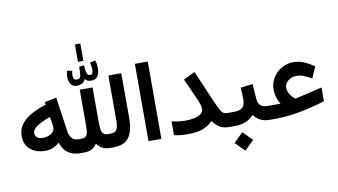

<svg xmlns="http://www.w3.org/2000/svg" viewBox="-103 -1186 2922 1662"><g transform="rotate(-10 1357.5 -355.0)"><path d="M635.3 -782.7V-935.5H682.6V-782.7ZM682.1 -743.7Q683.1 -724.1 685.1 -702.9Q687 -681.6 694.8 -667Q702.6 -652.3 720.2 -652.3Q735.4 -652.3 740.7 -664.3Q746.1 -676.3 746.1 -693.4Q746.1 -709.5 742.9 -726.8Q739.7 -744.1 736.8 -758.3L785.6 -768.1Q795.4 -734.4 795.4 -701.2Q795.4 -657.2 778.3 -629.6Q761.2 -602.1 722.2 -602.1Q708.5 -602.1 693.1 -606.7Q677.7 -611.3 666.5 -626.5Q657.2 -599.6 635.5 -589.8Q613.8 -580.1 591.8 -580.1Q554.7 -580.1 537.6 -606.7Q520.5 -633.3 520.5 -670.4Q520.5 -683.1 522.5 -696.3Q524.4 -709.5 527.8 -723.1L572.8 -715.8Q570.8 -706.5 569.1 -696Q567.4 -685.5 567.4 -675.8Q567.4 -658.7 573.7 -646.2Q580.1 -633.8 597.7 -633.8Q627.4 -633.8 632.6 -654.8Q637.7 -675.8 637.7 -721.7L637.2 -738.8ZM1230.5 -680.2V-0.5H1117.2V-680.2ZM521.5 0Q452.1 0 409.7 -31.5Q367.2 -63 350.6 -122.1Q320.3 -97.7 290 -85.2Q259.8 -72.8 223.1 -72.8Q146.5 -72.8 95 -114.5Q43.5 -156.2 43.5 -234.9Q43.5 -293.5 76.4 -337.2Q109.4 -380.9 166.5 -412.4Q223.6 -443.8 295.9 -465.8L292.5 -489.3L396 -510.3L440.9 -201.7Q445.3 -168.9 465.6 -145.3Q485.8 -121.6 523.4 -121.6H547.4Q577.6 -121.6 590.3 -135.7Q603 -149.9 605.7 -176.3Q608.4 -202.6 608.4 -238.8V-542.5H721.2V-238.8Q721.2 -205.1 724.4 -178.5Q727.5 -151.9 740.7 -136.7Q753.9 -121.6 782.7 -121.6H805.7Q850.6 -121.6 862.3 -150.6Q874 -179.7 874 -225.6V-620.6H987.3V-218.8Q987.3 -115.7 947.3 -57.9Q907.2 0 805.2 0H784.2Q740.7 0 712.9 -14.6Q685.1 -29.3 665 -57.6Q645.5 -29.3 619.1 -14.6Q592.8 0 546.4 0ZM326.7 -260.7Q326.7 -267.6 325.7 -275.6Q324.7 -283.7 323.2 -292.5L313.5 -355Q245.6 -331.1 200.2 -302.7Q154.8 -274.4 154.8 -239.7Q154.8 -215.3 173.3 -201.2Q191.9 -187 222.7 -187Q247.6 -187 271.5 -195.3Q295.4 -203.6 311 -220.2Q326.7 -236.8 326.7 -260.7Z M1622.6 -198.2Q1622.6 -210.9 1616.9 -231Q1611.3 -251 1605 -265.6L1512.2 -472.2L1613.3 -521L1730.5 -248Q1756.8 -187 1775.6 -154.3Q1794.4 -121.6 1828.6 -121.6H1849.1V0H1828.6Q1772.5 0 1741.2 -21Q1710 -42 1684.1 -77.6Q1648.4 -39.6 1596.7 -20Q1544.9 -0.5 1469.2 -0.5Q1429.7 -0.5 1400.9 -3.4Q1372.1 -6.3 1343.3 -13.7V-134.8Q1373.5 -127.4 1404.1 -123.8Q1434.6 -120.1 1461.9 -120.1Q1506.8 -120.1 1543.2 -127.9Q1579.6 -135.7 1601.1 -152.8Q1622.6 -169.9 1622.6 -198.2Z M1829.1 -121.6H1886.2Q1942.9 -121.6 1965.6 -143.3Q1988.3 -165 1988.3 -217.3Q1988.3 -244.1 1987.1 -269Q1985.8 -293.9 1983.4 -317.9L2090.3 -330.6L2099.6 -200.7Q2102.1 -160.2 2122.8 -140.9Q2143.6 -121.6 2185.5 -121.6H2195.8V0H2184.6Q2133.8 0 2099.6 -18.3Q2065.4 -36.6 2043.9 -67.4Q2015.6 -34.7 1974.1 -17.3Q1932.6 0 1886.2 0H1829.1ZM1929.7 64 2011.2 145.5 1929.7 226.6 1848.6 145.5Z M2298.8 -121.6Q2282.2 -147 2271.5 -183.1Q2260.7 -219.2 2260.7 -251.5Q2260.7 -307.1 2289.1 -353.5Q2317.4 -399.9 2364.5 -428Q2411.6 -456.1 2468.3 -456.1Q2517.1 -456.1 2561 -438Q2605 -419.9 2651.4 -388.2L2607.4 -288.6Q2573.2 -308.6 2541.7 -321.5Q2510.3 -334.5 2476.1 -334.5Q2450.7 -334.5 2426.8 -324Q2402.8 -313.5 2387.2 -293.9Q2371.6 -274.4 2371.6 -247.6Q2371.6 -221.2 2383.8 -198.7Q2396 -176.3 2411.1 -161.6Q2426.3 -147 2435.1 -142.6Q2440.4 -142.6 2446.3 -144.5L2672.4 -198.2V-76.7Q2549.8 -39.6 2440.9 -19.8Q2332 0 2227.1 0H2176.3V-121.6Z"/></g></svg>

Font: Vazirmatn FD SemiBold
Style: Regular
Weight: 600
Designer: Saber Rastikerdar
Foundry: Saber Rastikerdar
Version: Version 33.001